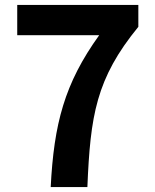

<svg xmlns="http://www.w3.org/2000/svg" viewBox="-20 -760 629 780"><path d="M186 0H335C347 -290 370 -441 542 -651V-740H50V-617H383C242 -421 199 -257 186 0Z"/></svg>

Font: Noto Sans T Chinese Bold
Style: Bold
Weight: 700
Designer: Ryoko NISHIZUKA (kana & ideographs); Paul D. Hunt (Latin, Greek & Cyrillic); Wenlong ZHANG (bopomofo); Sandoll Communica
Foundry: Adobe Systems Incorporated
Version: Version 1.000;PS 1;hotconv 1.0.78;makeotf.lib2.5.61930